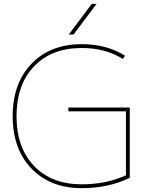

<svg xmlns="http://www.w3.org/2000/svg" viewBox="-20 -970 777 1000"><path d="M363 -790H338L458 -950H483ZM656 -44Q545 10 406 10Q242 10 144 -92Q46 -194 46 -365Q46 -536 144 -638Q242 -740 406 -740Q535 -740 631 -680L620 -663Q529 -720 406 -720Q249 -720 157.5 -624.5Q66 -529 66 -365Q66 -201 157.5 -105.5Q249 -10 406 -10Q533 -10 636 -57V-390H336V-410H656Z"/></svg>

Font: Mplus 1p Thin
Style: Regular
Weight: 250
Version: Version 1.061